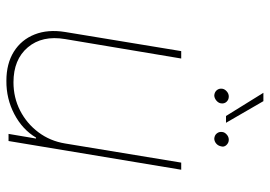

<svg xmlns="http://www.w3.org/2000/svg" viewBox="-143 -703 853 607"><g transform="rotate(90 283.5 -399.5)"><path d="M433.6 -178.7 494.1 -545.9H516.6L425.8 0H403.3L418 -86.9H415Q389.6 -43.9 340.8 -18.3Q292 7.3 235.4 6.8Q181.2 6.8 143.3 -16.8Q105.5 -40.5 88.9 -82.5Q72.3 -124.5 81.1 -178.7L141.6 -545.9H165L103.5 -178.7Q91.3 -106.4 129.6 -61Q168 -15.6 240.2 -15.6Q288.6 -15.6 329.6 -36.6Q370.6 -57.6 398.2 -94.5Q425.8 -131.3 433.6 -178.7ZM260.7 -676.8Q262.2 -684.1 269.3 -690.2Q276.4 -696.3 285.2 -696.3Q295.4 -696.3 302 -689Q308.6 -681.6 306.6 -670.9Q305.2 -663.1 297.9 -657Q290.5 -650.9 282.2 -650.4Q271.5 -650.9 265.1 -658.4Q258.8 -666 260.7 -676.8ZM397.5 -676.8Q398.4 -683.6 405.5 -689.9Q412.6 -696.3 421.9 -696.3Q431.6 -696.3 438.7 -688.7Q445.8 -681.2 442.4 -670.9Q440.4 -662.1 433.8 -656.5Q427.2 -650.9 418.9 -650.4Q407.7 -650.9 401.6 -658.7Q395.5 -666.5 397.5 -676.8ZM299.8 -805.7 368.2 -687.5H346.7L273.4 -805.7Z"/></g></svg>

Font: Inter Tight Thin
Style: Italic
Weight: 250
Italic angle: -9.39999°
Designer: Rasmus Andersson
Foundry: rsms
Version: Version 3.004